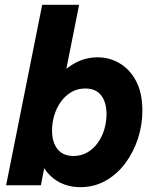

<svg xmlns="http://www.w3.org/2000/svg" viewBox="-20 -772 642 800"><path d="M5.4 0 155.8 -752H309.6L256.8 -486.8H270.5L234.9 -434.1L170.9 -131.3L183.6 -70.3H164.1L150.4 0ZM314.9 7.8Q259.3 7.8 217.5 -18.3Q175.8 -44.4 152.6 -92Q129.4 -139.6 129.4 -205.1Q129.4 -264.6 148.7 -322.8Q168 -380.9 202.6 -428.5Q237.3 -476.1 284.4 -504.6Q331.5 -533.2 386.7 -533.2Q436 -533.2 478.5 -508.3Q521 -483.4 547.1 -434.1Q573.2 -384.8 573.2 -310.5Q573.2 -251 554.7 -194.3Q536.1 -137.7 502.2 -92Q468.3 -46.4 420.7 -19.3Q373 7.8 314.9 7.8ZM286.1 -122.1Q317.9 -122.1 343.5 -136.7Q369.1 -151.4 387.2 -176.5Q405.3 -201.7 414.6 -232.9Q423.8 -264.2 423.8 -296.4Q423.8 -345.7 401.6 -374.5Q379.4 -403.3 335.4 -403.3Q303.2 -403.3 277.6 -388.4Q252 -373.5 233.9 -348.4Q215.8 -323.2 206.3 -292Q196.8 -260.7 196.8 -228.5Q196.8 -179.2 219.7 -150.6Q242.7 -122.1 286.1 -122.1Z"/></svg>

Font: Reddit Sans ExtraBold
Style: Italic
Weight: 800
Italic angle: -11.25°
Designer: Stephen Hutchings
Version: Version 1.013